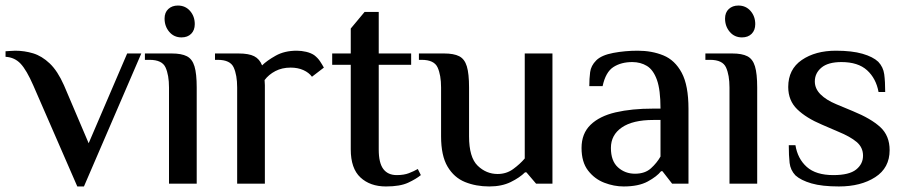

<svg xmlns="http://www.w3.org/2000/svg" viewBox="-27 -663 3271 693"><path d="M252 10 93 -355Q69 -410 47.5 -433Q26 -456 -7 -458V-478Q-3 -478 9 -479Q21 -480 28 -480Q61 -480 92.5 -470.5Q124 -461 152.5 -434Q181 -407 204 -355L293 -146L432 -470H483L276 10Z M628 -528Q601 -528 584 -548Q567 -568 567 -596Q567 -618 580.5 -630.5Q594 -643 615 -643Q642 -643 659 -623.5Q676 -604 676 -576Q676 -554 663 -541Q650 -528 628 -528ZM583 0V-347Q583 -392 570.5 -419.5Q558 -447 513 -447H496V-470H593Q628 -470 647.5 -460Q667 -450 675 -423.5Q683 -397 683 -347V0Z M829 0V-347Q829 -392 816.5 -419.5Q804 -447 759 -447H749V-470H834Q871 -470 890.5 -460Q910 -450 919 -427Q936 -444 968 -462Q1000 -480 1044 -480Q1061 -480 1078 -476Q1095 -472 1107 -464Q1120 -454 1128 -442Q1136 -430 1142 -419L1099 -386Q1088 -401 1068 -410Q1048 -419 1022 -419Q991 -419 967 -406.5Q943 -394 928 -374Q929 -365 929 -355.5Q929 -346 929 -339V0Z M1366 10Q1309 10 1274 -22.5Q1239 -55 1239 -124V-429H1172V-470H1239V-560L1289 -620H1340V-470H1457V-429H1340V-123Q1340 -75 1356.5 -53Q1373 -31 1405 -31Q1431 -31 1449 -38Q1467 -45 1481 -53L1492 -31Q1475 -17 1446 -3.5Q1417 10 1366 10Z M1739 10Q1691 10 1651.5 -6Q1612 -22 1588.5 -61.5Q1565 -101 1565 -171V-347Q1565 -392 1552.5 -419.5Q1540 -447 1495 -447H1485V-470H1576Q1611 -470 1630.5 -460Q1650 -450 1658 -423.5Q1666 -397 1666 -347V-171Q1666 -95 1697 -65Q1728 -35 1769 -35Q1801 -35 1825.5 -53Q1850 -71 1867 -91V-470H1967V0H1908L1873 -41H1868Q1849 -22 1816.5 -6Q1784 10 1739 10Z M2224 10Q2189 10 2154 -3.5Q2119 -17 2095.5 -47.5Q2072 -78 2072 -129Q2072 -181 2104.5 -212.5Q2137 -244 2195 -257.5Q2253 -271 2331 -271H2357Q2357 -339 2344 -375Q2331 -411 2308 -425Q2285 -439 2255 -439Q2215 -439 2187 -421Q2159 -403 2148 -352H2100Q2100 -379 2103 -402.5Q2106 -426 2125 -445Q2144 -464 2186.5 -472Q2229 -480 2275 -480Q2326 -480 2367.5 -463Q2409 -446 2433.5 -400.5Q2458 -355 2458 -270V0H2399L2364 -45H2359Q2344 -26 2311 -8Q2278 10 2224 10ZM2265 -36Q2301 -36 2322.5 -55.5Q2344 -75 2357 -98V-230H2331Q2257 -230 2217.5 -203Q2178 -176 2178 -129Q2178 -82 2203.5 -59Q2229 -36 2265 -36Z M2651 -528Q2624 -528 2607 -548Q2590 -568 2590 -596Q2590 -618 2603.5 -630.5Q2617 -643 2638 -643Q2665 -643 2682 -623.5Q2699 -604 2699 -576Q2699 -554 2686 -541Q2673 -528 2651 -528ZM2606 0V-347Q2606 -392 2593.5 -419.5Q2581 -447 2536 -447H2519V-470H2616Q2651 -470 2670.5 -460Q2690 -450 2698 -423.5Q2706 -397 2706 -347V0Z M3001 10Q2940 10 2902 -1Q2864 -12 2844 -30Q2826 -49 2823 -75Q2820 -101 2820 -139H2844Q2852 -90 2885 -60.5Q2918 -31 2981 -31Q3038 -31 3063 -51Q3088 -71 3088 -101Q3088 -131 3065 -150.5Q3042 -170 2998 -188L2940 -213Q2883 -237 2850.5 -268.5Q2818 -300 2818 -349Q2818 -413 2867 -446.5Q2916 -480 2990 -480Q3048 -480 3086 -469Q3124 -458 3143 -440Q3161 -421 3164.5 -395Q3168 -369 3168 -331H3144Q3135 -380 3102.5 -409.5Q3070 -439 3010 -439Q2962 -439 2938 -419Q2914 -399 2914 -369Q2914 -343 2934.5 -322.5Q2955 -302 2991 -287L3051 -262Q3117 -235 3150.5 -204Q3184 -173 3184 -121Q3184 -57 3132 -23.5Q3080 10 3001 10Z"/></svg>

Font: El Messiri Medium
Style: Regular
Weight: 500
Designer: Mohamed Gaber
Foundry: Kief Type Foundry
Version: Version 2.020; ttfautohint (v1.8.3)